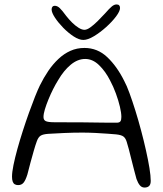

<svg xmlns="http://www.w3.org/2000/svg" viewBox="-20 -823 731 863"><path d="M629.5 20Q617 20 608.5 9.8Q600 -0.5 593.5 -18.5Q589 -35 582.8 -58.5Q576.5 -82 570.5 -106.8Q564.5 -131.5 559 -152.5Q553.5 -173.5 549.5 -185.5Q544.5 -202 535 -209.2Q525.5 -216.5 502 -219Q490.5 -220 464.5 -222Q438.5 -224 407.8 -225.5Q377 -227 350 -227Q310 -227 268.5 -225.2Q227 -223.5 198 -221.5Q173.5 -220 162.8 -213.2Q152 -206.5 145.5 -188Q139 -170.5 131.8 -145.2Q124.5 -120 117 -92.2Q109.5 -64.5 103 -38.5Q95 -13 86 -2Q77 9 61.5 9Q52.5 9 46.2 5.2Q40 1.5 37 -7Q34 -15.5 34 -29Q34 -48.5 40.5 -80.8Q47 -113 58 -152.8Q69 -192.5 82.5 -234.5Q96 -276.5 110.2 -316.2Q124.5 -356 137.2 -388Q150 -420 159 -438.5Q176.5 -474 197.2 -504.5Q218 -535 242.8 -558.2Q267.5 -581.5 296.5 -594.5Q325.5 -607.5 359.5 -607.5Q418.5 -607.5 462.2 -566Q506 -524.5 538.5 -459Q549.5 -439 562.2 -404Q575 -369 588.5 -325.8Q602 -282.5 614.2 -236.5Q626.5 -190.5 636.2 -146.8Q646 -103 651.8 -67.5Q657.5 -32 657.5 -10Q657.5 6 650.2 13Q643 20 629.5 20ZM506 -271.5Q517.5 -272 521.5 -278Q525.5 -284 525.5 -297.5Q525.5 -315.5 519 -343.2Q512.5 -371 501 -402.5Q489.5 -434 474.5 -462Q453.5 -503 425 -530.5Q396.5 -558 363 -558Q329 -558 297.8 -532Q266.5 -506 241.5 -463Q230.5 -445.5 219 -422.8Q207.5 -400 197.8 -376.2Q188 -352.5 181.8 -331.8Q175.5 -311 175.5 -297Q175.5 -283.5 185.8 -278.5Q196 -273.5 226 -273.5Q300.5 -273.5 354.2 -273Q408 -272.5 445.2 -271.8Q482.5 -271 506 -271.5ZM354.5 -643.5Q335.5 -643.5 311.2 -659.2Q287 -675 264.2 -698.2Q241.5 -721.5 226.8 -744Q212 -766.5 212 -780.5Q212 -788.5 215.8 -792.8Q219.5 -797 226 -797Q238 -797 249 -786.2Q260 -775.5 277.5 -751.5Q290 -735.5 304.5 -721.2Q319 -707 333.5 -698Q348 -689 359.5 -689Q371 -689 386.2 -700Q401.5 -711 418.8 -728Q436 -745 452 -762.5Q472 -785.5 482.8 -794.2Q493.5 -803 504 -803Q519.5 -803 519.5 -787Q519.5 -773 501.8 -749.2Q484 -725.5 457 -701.2Q430 -677 402.2 -660.2Q374.5 -643.5 354.5 -643.5Z"/></svg>

Font: Gluten ExtraLight
Style: Regular
Weight: 250
Designer: Tyler Finck
Foundry: Etcetera Type Company
Version: Version 1.300